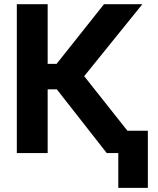

<svg xmlns="http://www.w3.org/2000/svg" viewBox="-20 -727 751 912"><path d="M249.8 -302.7H206.4V0H59.9V-707H206.4V-423.5H248.7L473.9 -707H656.2L379.9 -365.1L669.3 0H487ZM682.3 165.4H541.9V-105.9H682.3Z"/></svg>

Font: Pretendard GOV Variable
Style: Regular
Weight: 400
Designer: Base glyphs from Inter by Rasmus Andersson; Hangul glyphs from Noto Sans CJK(Source Han Sans) by Jang Soo-young and Kang
Foundry: Kil Hyung-jin
Version: Version 1.307;Glyphs 3.2 (3192)